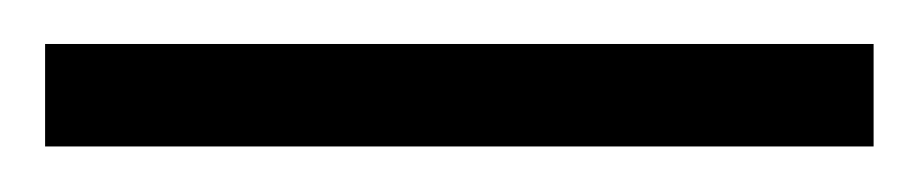

<svg xmlns="http://www.w3.org/2000/svg" viewBox="-27 -674 411 86"><path d="M364.3 -608.4H-6.8V-654.3H364.3Z"/></svg>

Font: Spartan MB
Style: Regular
Weight: 400
Designer: Matt Bailey, Mirko Velimirovic
Foundry: Matt Bailey
Version: Version 1.005